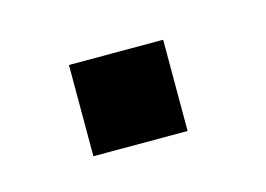

<svg xmlns="http://www.w3.org/2000/svg" viewBox="-33 -434 260 188"><g transform="rotate(-15 97.0 -340.0)"><path d="M44.5 -385.5V-293H140V-385.5Z"/></g></svg>

Font: Anybody UltraCondensed Thin
Style: Regular
Weight: 400
Version: Version 1.111